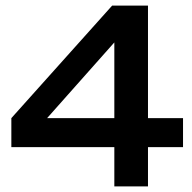

<svg xmlns="http://www.w3.org/2000/svg" viewBox="-20 -654 688 687"><path d="M110.2 -188.1 20.6 -231.3 381.3 -634H506.1ZM20.6 -127.5V-231.3H634.9V-127.5ZM389.1 -634H509.5V13H389.1Z"/></svg>

Font: BioRhyme ExtraBold
Style: Regular
Weight: 800
Designer: Aoife Mooney
Foundry: Aoife Mooney Type
Version: Version 1.600;gftools[0.9.33]